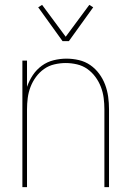

<svg xmlns="http://www.w3.org/2000/svg" viewBox="-20 -769 540 789"><path d="M72 0V-520H91V-412Q100 -438 115 -460.5Q130 -483 152 -499Q174 -515 200.5 -521.5Q227 -528 253 -528Q279 -528 304.5 -522Q330 -516 351 -501.5Q372 -487 387.5 -466Q403 -445 412 -421Q421 -397 424.5 -371.5Q428 -346 428 -320V0H409V-320Q409 -343 406 -366.5Q403 -390 394.5 -412Q386 -434 372 -453Q358 -472 339 -485.5Q320 -499 296.5 -504.5Q273 -510 250 -510Q227 -510 203.5 -504.5Q180 -499 161 -485.5Q142 -472 128 -453Q114 -434 105.5 -412Q97 -390 94 -366.5Q91 -343 91 -320V0ZM237 -600 137 -739 153 -749 250 -618 347 -749 363 -739 263 -600Z"/></svg>

Font: Iosevka SS18 Thin
Style: Regular
Weight: 100
Monospace: yes
Designer: Belleve Invis
Foundry: Belleve Invis
Version: Version 25.1.1; ttfautohint (v1.8.4)